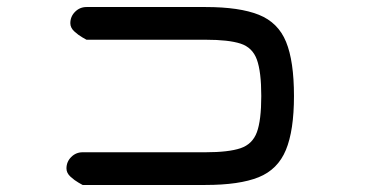

<svg xmlns="http://www.w3.org/2000/svg" viewBox="-20 -645 1040 546"><path d="M215 -119Q215 -119 203.5 -125.5Q192 -132 180.5 -142.5Q169 -153 169 -166Q169 -185 182.5 -198.5Q196 -212 215 -212H564Q630 -212 664 -223.5Q698 -235 710.5 -269Q723 -303 723 -372Q723 -441 710.5 -475.5Q698 -510 664 -521Q630 -532 565 -532H226Q226 -532 214.5 -538.5Q203 -545 191.5 -555.5Q180 -566 180 -579Q180 -598 193.5 -611.5Q207 -625 226 -625H565Q661 -625 716 -603Q771 -581 793.5 -526Q816 -471 816 -372Q816 -274 793 -218.5Q770 -163 715.5 -141Q661 -119 564 -119Z"/></svg>

Font: Zen Maru Gothic Medium
Style: Regular
Weight: 500
Designer: Yoshimichi Ohira
Foundry: Positype
Version: Version 1.001